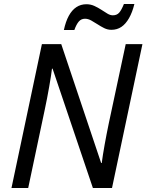

<svg xmlns="http://www.w3.org/2000/svg" viewBox="-20 -933 727 953"><path d="M37 0 188 -714H284L482 -124H485Q487 -142 491 -165.5Q495 -189 499.5 -215.5Q504 -242 509.5 -269Q515 -296 520 -321L604 -714H687L536 0H441L241 -592H238Q236 -576 232.5 -552.5Q229 -529 224 -501.5Q219 -474 213.5 -444.5Q208 -415 202 -388L120 0ZM297 -784Q306 -826 321.5 -854.5Q337 -883 359 -897.5Q381 -912 409 -912Q430 -912 448.5 -903.5Q467 -895 483 -884.5Q499 -874 513 -865.5Q527 -857 540 -857Q560 -857 571.5 -870Q583 -883 595 -913H647Q637 -872 620.5 -843Q604 -814 582.5 -799.5Q561 -785 533 -785Q514 -785 497 -793.5Q480 -802 464 -812.5Q448 -823 432.5 -831.5Q417 -840 402 -840Q383 -840 371 -826Q359 -812 349 -784Z"/></svg>

Font: Noto Sans Display
Style: Italic
Weight: 400
Italic angle: -12°
Designer: Monotype Design Team
Foundry: Monotype Imaging Inc.
Version: Version 2.003